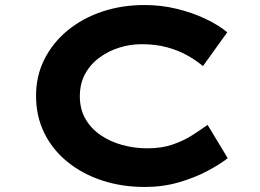

<svg xmlns="http://www.w3.org/2000/svg" viewBox="-20 -734 1036 764"><path d="M556.1 10Q465.2 10 386.6 -15.8Q307.9 -41.6 248.7 -89.6Q189.4 -137.7 156.4 -204.5Q123.4 -271.3 123.4 -352.9Q123.4 -432.7 157.1 -498.9Q190.7 -565 249.6 -613.3Q308.4 -661.6 386.6 -687.8Q464.8 -714 554.4 -714Q621.2 -714 682.7 -699.1Q744.1 -684.2 796.3 -659.7Q848.5 -635.2 884.3 -605.6L787.6 -471Q760.2 -494.1 724.6 -514Q689.1 -533.8 644.4 -545.9Q599.8 -558.1 543.2 -558.1Q498.3 -558.1 455 -544.6Q411.6 -531.1 375.8 -504.9Q340 -478.8 318.8 -440Q297.7 -401.3 297.7 -351.1Q297.7 -299.6 320.1 -260.7Q342.5 -221.9 380.9 -195.9Q419.4 -169.9 467.3 -156.9Q515.3 -143.8 566.4 -143.8Q624.1 -143.8 668.2 -159.3Q712.4 -174.8 746.2 -196.7Q780.1 -218.5 806 -237.1L886.2 -104.6Q856.4 -81 805.9 -54Q755.4 -27 691.6 -8.5Q627.8 10 556.1 10Z"/></svg>

Font: Lexend Zetta
Style: Regular
Weight: 400
Designer: Bonnie Shaver-Troup, Thomas Jockin
Foundry: Lexend
Version: Version 1.007